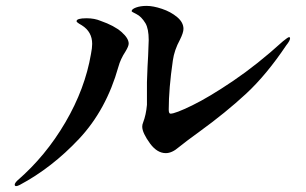

<svg xmlns="http://www.w3.org/2000/svg" viewBox="-20 -650 1040 652"><path d="M490 -162Q463 -199 463 -220Q463 -227 466 -234Q476 -260 479 -294V-336V-371Q481 -432 483 -460Q485 -502 485 -514Q485 -552 474 -571Q460 -594 443.5 -602Q427 -610 427 -612Q427 -619 442 -624.5Q457 -630 478 -630Q500 -630 530 -620Q560 -610 581.5 -592Q603 -574 603 -552Q603 -539 591 -515Q572 -480 567 -445Q553 -349 553 -278Q553 -264 559 -264Q575 -264 632.5 -292Q690 -320 772 -375.5Q854 -431 941 -510Q958 -524 962 -524Q963 -524 964 -523Q965 -522 965 -520Q965 -512 952 -496Q885 -396 816 -332Q747 -268 656 -202Q613 -171 587 -150Q564 -130 543 -130Q514 -130 490 -162ZM30 -23Q30 -28 39 -37Q135 -120 202 -234.5Q269 -349 289 -467Q293 -487 293 -501Q293 -542 258 -564Q256 -565 248 -570Q240 -575 240 -578Q240 -588 274 -588Q301 -588 322 -579Q368 -563 392.5 -541.5Q417 -520 417 -502Q417 -493 406 -475Q389 -449 382 -423Q341 -277 248.5 -178.5Q156 -80 47 -22Q39 -18 35 -18Q30 -18 30 -23Z"/></svg>

Font: Shippori Mincho
Style: Bold
Weight: 700
Designer: FONTDASU
Foundry: FONTDASU / Google Inc. / but / Adobe
Version: Version 3.110; ttfautohint (v1.8.3)